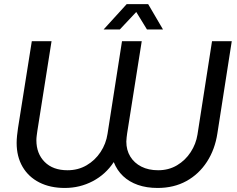

<svg xmlns="http://www.w3.org/2000/svg" viewBox="-20 -900 1151 932"><path d="M294.4 12.4Q223.8 12.4 171.1 -14.3Q118.4 -41 89.6 -90.3Q60.8 -139.6 60.8 -206.4Q60.8 -222.2 62.8 -241.9Q64.8 -261.6 67.4 -278.2L134.4 -700H230.2L161.4 -265.2Q160 -255 158.3 -242.3Q156.6 -229.6 156.6 -219.2Q156.6 -154.6 196.7 -114.1Q236.8 -73.6 307.8 -73.6Q359.2 -73.6 400.4 -97.7Q441.6 -121.8 468.2 -162.1Q494.8 -202.4 502 -250.6L572.2 -700H668L597.2 -252.8Q596.2 -243.8 594.7 -233.1Q593.2 -222.4 593.2 -212.6Q593.2 -171.4 612.4 -140.1Q631.6 -108.8 666.2 -91.2Q700.8 -73.6 747.6 -73.6Q799 -73.6 839.4 -97.7Q879.8 -121.8 905.6 -161.5Q931.4 -201.2 938.6 -247L1009.2 -700H1105L1035.4 -253.6Q1023.6 -174.8 984.6 -114.7Q945.6 -54.6 884.8 -21.1Q824 12.4 745 12.4Q691.8 12.4 649.4 -2.4Q607 -17.2 577.4 -45.3Q547.8 -73.4 532.2 -113.2Q492.8 -53.4 430.2 -20.5Q367.6 12.4 294.4 12.4ZM483 -757 595 -880H699.2L771.2 -757H693.4L641.4 -841.8L561.6 -757Z"/></svg>

Font: MuseoModerno Thin
Style: Italic
Weight: 100
Italic angle: -9°
Designer: Pablo Cosgaya, Héctor Gatti, Marcela Romero, and the Authors of The MuseoModerno Project.
Foundry: Omnibus-Type Team
Version: Version 1.003